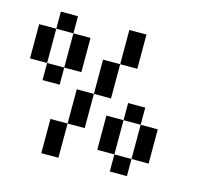

<svg xmlns="http://www.w3.org/2000/svg" viewBox="-80 -589 721 677"><g transform="rotate(15 281.0 -250.0)"><path d="M0 -375V-437.5H62.5V-375ZM0 -312.5V-375H62.5V-312.5ZM62.5 -250V-312.5H125V-250ZM125 -312.5V-375H187.5V-312.5ZM125 -375V-437.5H187.5V-375ZM62.5 -437.5V-500H125V-437.5ZM312.5 -437.5V-500H375V-437.5ZM312.5 -375V-437.5H375V-375ZM250 -312.5V-375H312.5V-312.5ZM250 -250V-312.5H312.5V-250ZM125 -62.5V-125H187.5V-62.5ZM125 0V-62.5H187.5V0ZM187.5 -125V-187.5H250V-125ZM187.5 -187.5V-250H250V-187.5ZM312.5 -125V-187.5H375V-125ZM312.5 -62.5V-125H375V-62.5ZM375 -187.5V-250H437.5V-187.5ZM437.5 -125V-187.5H500V-125ZM437.5 -62.5V-125H500V-62.5ZM375 0V-62.5H437.5V0Z"/></g></svg>

Font: AprilSans
Style: Regular
Weight: 400
Designer: typesprite
Version: Version 1.001;PS 001.001;hotconv 1.0.88;makeotf.lib2.5.64775